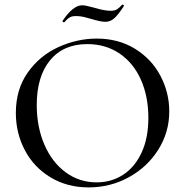

<svg xmlns="http://www.w3.org/2000/svg" viewBox="-20 -804 806 836"><path d="M49 -312Q49 -415 101 -488.5Q153 -562 234.5 -599Q316 -636 401 -636Q496 -636 568 -591.5Q640 -547 678.5 -474Q717 -401 717 -319Q717 -228 669 -152Q621 -76 540.5 -32Q460 12 366 12Q273 12 200.5 -31.5Q128 -75 88.5 -149.5Q49 -224 49 -312ZM626 -291Q626 -384 593.5 -457Q561 -530 500.5 -571Q440 -612 360 -612Q256 -612 198 -541.5Q140 -471 140 -347Q140 -252 173 -175Q206 -98 265.5 -54Q325 -10 401 -10Q465 -10 516 -43Q567 -76 596.5 -139.5Q626 -203 626 -291ZM512 -784H513Q516 -784 518.5 -781.5Q521 -779 519 -777Q493 -737 476 -723Q459 -709 439 -709Q419 -709 379 -721Q375 -722 353.5 -728Q332 -734 310 -734Q294 -734 285 -729Q276 -724 269.5 -717Q263 -710 260 -707H258Q255 -707 253 -709.5Q251 -712 253 -714Q298 -781 338 -781Q352 -781 388 -771Q434 -757 462 -757Q479 -757 489.5 -763.5Q500 -770 512 -784Z"/></svg>

Font: Cormorant SC Medium
Style: Regular
Weight: 500
Designer: Christian Thalmann (Catharsis Fonts)
Foundry: Catharsis Fonts
Version: Version 4.000